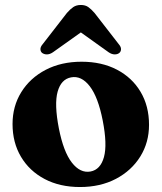

<svg xmlns="http://www.w3.org/2000/svg" viewBox="-20 -740 651 773"><path d="M308.5 -491.5Q389.5 -491.5 450.8 -459.5Q512 -427.5 546 -370.2Q580 -313 580 -237.5Q580 -166.5 544.8 -109.8Q509.5 -53 446.8 -20Q384 13 302 13Q221 13 159.8 -19.2Q98.5 -51.5 64.5 -108.8Q30.5 -166 30.5 -240.5Q30.5 -312.5 65.8 -369.2Q101 -426 163.8 -458.8Q226.5 -491.5 308.5 -491.5ZM344.5 -49.5Q384.5 -57 398.5 -107.5Q412.5 -158 393.5 -255Q375 -349.5 341.2 -393Q307.5 -436.5 266 -428.5Q226 -421 212 -370.8Q198 -320.5 217 -223Q235.5 -129 269.2 -85.5Q303 -42 344.5 -49.5ZM193 -529.5Q180.5 -521 169 -521Q157.5 -521 149.5 -527Q143 -532.5 142.8 -542Q142.5 -551.5 152.5 -563L249.5 -688Q262.5 -703 275 -711.5Q287.5 -720 305.5 -720Q323.5 -720 335.5 -711.5Q347.5 -703 360.5 -688L457.5 -563Q467.5 -551.5 467.2 -542Q467 -532.5 460.5 -527Q453.5 -521 441.8 -521Q430 -521 417.5 -529.5L305.5 -609.5Z"/></svg>

Font: Fraunces 9pt
Style: Bold
Weight: 700
Version: Version 1.000;[b76b70a41]